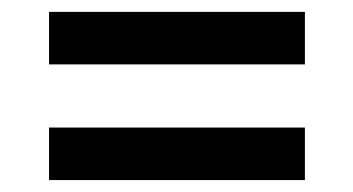

<svg xmlns="http://www.w3.org/2000/svg" viewBox="-20 -504 598 325"><path d="M63 -395V-483.9H496.1V-395ZM63 -199.2V-288.1H496.1V-199.2Z"/></svg>

Font: Montagu Slab 144pt Medium
Style: Regular
Weight: 500
Designer: Florian Karsten
Foundry: Florian Karsten
Version: Version 1.000